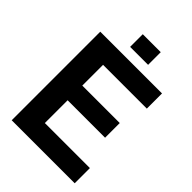

<svg xmlns="http://www.w3.org/2000/svg" viewBox="-247 -966 1073 1073"><g transform="rotate(45 290.0 -429.0)"><path d="M52 0V-700H540V-580H194V-416H490V-300H194V-120H550V0ZM230 -758V-858H372V-758Z"/></g></svg>

Font: Tektur SemiBold
Style: Regular
Weight: 600
Designer: Adam Jagosz
Foundry: Adam Jagosz
Version: Version 1.005;gftools[0.9.30]